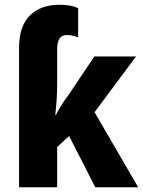

<svg xmlns="http://www.w3.org/2000/svg" viewBox="-20 -786 600 806"><path d="M229 -766Q151 -766 105.5 -721Q60 -676 60 -585V0H220V-169L270 -215L380 0H560L377 -315L551 -549H376L266 -385Q252 -367 239 -346.5Q226 -326 215 -304H212Q220 -371 220 -433V-580Q220 -639 260 -639Q274 -639 286 -636Q298 -633 308 -629V-752Q278 -766 229 -766Z"/></svg>

Font: Noto Sans Display SemiCondensed Extra
Style: Regular
Weight: 800
Width: 4
Designer: Monotype Design Team
Foundry: Monotype Imaging Inc.
Version: Version 1.900